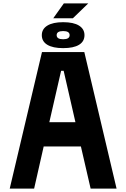

<svg xmlns="http://www.w3.org/2000/svg" viewBox="-20 -1105 740 1125"><path d="M37 0 226 -800H474L663 0H511L454 -247H236L180 0ZM338 -690 269 -389H422L353 -690ZM292 -998 354 -1085H497L407 -998ZM350 -823Q290 -823 257.5 -842.5Q225 -862 225 -899Q225 -935 257.5 -955Q290 -975 350 -975Q411 -975 443 -955Q475 -935 475 -899Q475 -862 443 -842.5Q411 -823 350 -823ZM350 -875Q388 -875 388 -899Q388 -923 350 -923Q312 -923 312 -899Q312 -875 350 -875Z"/></svg>

Font: Martian Mono SemiBold
Style: Regular
Weight: 600
Monospace: yes
Designer: Roman Shamin
Foundry: Evil Martians
Version: Version 1.000; ttfautohint (v1.8.4.7-5d5b)